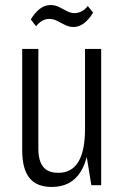

<svg xmlns="http://www.w3.org/2000/svg" viewBox="-20 -734 494 761"><path d="M132 -145Q132 -97 151 -73Q170 -49 211 -49Q264 -49 290.5 -92.5Q317 -136 317 -223L337 -290V-231Q337 -113 299.5 -53Q262 7 185 7Q125 7 96.5 -29Q68 -65 68 -138V-540H132ZM381 0H342L317 -154V-540H381ZM102 -657Q119 -685 138.5 -699.5Q158 -714 180 -714Q199 -714 214.5 -706Q230 -698 245 -690Q260 -682 275 -682Q289 -682 302.5 -688.5Q316 -695 328 -710L349 -684Q332 -656 312.5 -641.5Q293 -627 271 -627Q253 -627 237 -635.5Q221 -644 206 -651.5Q191 -659 175 -659Q161 -659 148 -652Q135 -645 123 -630Z"/></svg>

Font: Pathway Extreme Condensed ExtraLight
Style: Regular
Weight: 250
Width: 3
Version: Version 1.001;gftools[0.9.26]